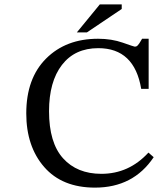

<svg xmlns="http://www.w3.org/2000/svg" viewBox="-20 -846 722 877"><path d="M658 -149 682 -128Q589 11 414 11Q264 11 182 -83Q100 -177 100 -328Q100 -488 190.5 -578.5Q281 -669 428 -669Q490 -669 541 -651Q592 -633 595 -633Q600 -633 603.5 -634.5Q607 -636 610.5 -640.5Q614 -645 616 -647.5Q618 -650 622.5 -658Q627 -666 629 -669H659V-440H625Q594 -626 429 -626Q322 -626 263 -549.5Q204 -473 204 -338Q204 -194 268 -123Q332 -52 443 -52Q569 -52 658 -149ZM331 -698 436 -826H536V-805L377 -698Z"/></svg>

Font: myMathFont
Style: Regular
Weight: 400
Designer: Ross Mills, John Hudson & Paul Hanslow, Tiro Typeworks Ltd; with prior portions MicroPress Inc., and Coen Hoffman. Math 
Foundry: Tiro Typeworks Ltd
Version: Version 2.13 b171